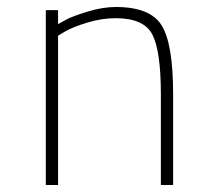

<svg xmlns="http://www.w3.org/2000/svg" viewBox="-20 -529 613 549"><path d="M146 0H111V-500H146V-460Q155 -465 170.5 -473.5Q186 -482 229.5 -495.5Q273 -509 311 -509Q410 -509 442.5 -456Q475 -403 475 -260V0H440V-258Q440 -384 415.5 -430.5Q391 -477 311 -477Q271 -477 230 -464.5Q189 -452 168 -440L146 -427Z"/></svg>

Font: TitilliumMaps29L
Style: 1 wt
Weight: 100
Designer: Campivisivi
Foundry: Accademia di Belle Arti di Urbino and students of MA course of Visual design
Version: Version 001.001